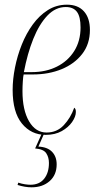

<svg xmlns="http://www.w3.org/2000/svg" viewBox="-20 -566 415 820"><path d="M175 10Q113 10 73.5 -38.5Q34 -87 34 -182Q34 -227 44 -277.5Q54 -328 73 -375.5Q92 -423 120 -461.5Q148 -500 184.5 -523Q221 -546 266 -546Q313 -546 338.5 -517.5Q364 -489 364 -438Q364 -378 331 -335.5Q298 -293 243 -270.5Q188 -248 121 -248H81Q79 -241 77.5 -219Q76 -197 76 -177Q76 -96 104 -48Q132 0 179 0Q223 0 252.5 -31.5Q282 -63 297 -106Q300 -104 302 -100Q304 -96 304 -88Q304 -68 288 -45Q272 -22 243.5 -6Q215 10 175 10ZM116 -258Q176 -258 223 -281.5Q270 -305 297 -348Q324 -391 324 -449Q324 -495 308.5 -515.5Q293 -536 261 -536Q217 -536 182 -499Q147 -462 122 -399.5Q97 -337 82 -258ZM115 234Q87 234 55 224L58 214Q73 219 86.5 221Q100 223 110 223Q148 223 168.5 197.5Q189 172 189 130Q189 106 177.5 88.5Q166 71 130 68L160 1H170L144 60Q183 62 202.5 82.5Q222 103 222 136Q222 181 192 207.5Q162 234 115 234Z"/></svg>

Font: Noto Serif Display Condensed ExtraLight
Style: Italic
Weight: 200
Width: 3
Italic angle: -12°
Designer: Monotype Design Team
Foundry: Monotype Imaging Inc.
Version: Version 2.009